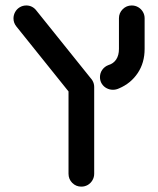

<svg xmlns="http://www.w3.org/2000/svg" viewBox="-20 -544 586 712"><path d="M30 -475.6Q30 -488.1 36.1 -499.3Q42.2 -510.4 53.1 -517Q64.1 -523.7 77.8 -523.7Q88.5 -523.7 98 -519.1Q107.4 -514.4 114.1 -505.9L317.8 -252.2L317.4 -101.1L40.7 -445.9Q30 -459.3 30 -475.6ZM398.9 -211.1Q386.3 -211.1 375.4 -216.9Q364.4 -222.6 357.6 -233.3Q350.7 -244.1 350.7 -258.1Q350.7 -273.3 359.4 -285.4Q368.1 -297.4 381.9 -302.6Q400.7 -308.1 410.9 -323.5Q421.1 -338.9 421.1 -362.6V-476.3Q421.1 -495.9 435 -509.8Q448.9 -523.7 468.5 -523.7Q481.5 -523.7 492.4 -517.4Q503.3 -511.1 509.8 -500.2Q516.3 -489.3 516.3 -476.3V-362.6Q516.3 -311.1 490.7 -273Q465.2 -234.8 421.5 -216.3Q410.4 -211.1 398.9 -211.1ZM234.1 100.4V-221.5Q234.1 -234.4 240.4 -245.4Q246.7 -256.3 257.6 -262.8Q268.5 -269.3 281.5 -269.3Q294.4 -269.3 305.4 -262.8Q316.3 -256.3 322.8 -245.4Q329.3 -234.4 329.3 -221.5V100.4Q329.3 113.3 322.8 124.4Q316.3 135.6 305.4 141.9Q294.4 148.1 281.5 148.1Q261.9 148.1 248 134.3Q234.1 120.4 234.1 100.4Z"/></svg>

Font: 26F Galaxy Hebrew Extra Bold
Style: Regular
Weight: 800
Designer: C₂₉H₂₅N₃O₅
Version: Version 1.000